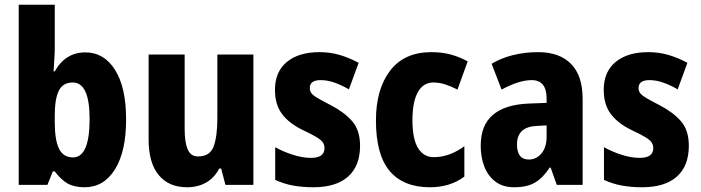

<svg xmlns="http://www.w3.org/2000/svg" viewBox="-20 -780 2956 810"><path d="M211 -580Q211 -560 209.5 -534Q208 -508 206 -479H211Q256 -559 340 -559Q419 -559 465.5 -485Q512 -411 512 -276Q512 -141 465 -65.5Q418 10 337 10Q293 10 265 -6Q237 -22 211 -57H203L180 0H59V-760H211ZM287 -432Q245 -432 228 -397Q211 -362 211 -293V-266Q211 -189 229 -152.5Q247 -116 288 -116Q358 -116 358 -278Q358 -432 287 -432Z M1049 -550V0H931L913 -69H905Q884 -29 849 -9.5Q814 10 769 10Q692 10 649.5 -41.5Q607 -93 607 -191V-550H759V-237Q759 -179 772 -149.5Q785 -120 815 -120Q866 -120 881.5 -162.5Q897 -205 897 -282V-550Z M1499 -165Q1499 -80 1448.5 -35Q1398 10 1302 10Q1257 10 1217.5 3Q1178 -4 1141 -21V-159Q1175 -140 1215.5 -127Q1256 -114 1292 -114Q1349 -114 1349 -155Q1349 -167 1343 -177.5Q1337 -188 1317 -200.5Q1297 -213 1256 -232Q1199 -260 1169.5 -299.5Q1140 -339 1140 -401Q1140 -477 1190 -518.5Q1240 -560 1328 -560Q1372 -560 1412 -548.5Q1452 -537 1493 -515L1452 -403Q1423 -420 1392.5 -431Q1362 -442 1333 -442Q1287 -442 1287 -409Q1287 -397 1293 -388Q1299 -379 1318 -367.5Q1337 -356 1376 -336Q1432 -307 1465.5 -269Q1499 -231 1499 -165Z M1794 10Q1682 10 1624 -58.5Q1566 -127 1566 -272Q1566 -403 1625.5 -481.5Q1685 -560 1800 -560Q1846 -560 1883.5 -549.5Q1921 -539 1953 -521L1910 -402Q1883 -416 1858 -424Q1833 -432 1808 -432Q1766 -432 1743 -391.5Q1720 -351 1720 -273Q1720 -194 1743.5 -155.5Q1767 -117 1810 -117Q1876 -117 1939 -163V-35Q1879 10 1794 10Z M2251 -560Q2340 -560 2389 -510.5Q2438 -461 2438 -363V0H2329L2303 -73H2299Q2271 -30 2237.5 -10Q2204 10 2149 10Q2102 10 2070.5 -13.5Q2039 -37 2023.5 -76.5Q2008 -116 2008 -165Q2008 -252 2059.5 -295.5Q2111 -339 2209 -343L2286 -346V-364Q2286 -442 2223 -442Q2170 -442 2096 -402L2054 -511Q2094 -535 2144 -547.5Q2194 -560 2251 -560ZM2247 -249Q2202 -247 2181.5 -227Q2161 -207 2161 -171Q2161 -107 2211 -107Q2243 -107 2264.5 -133Q2286 -159 2286 -203V-251Z M2886 -165Q2886 -80 2835.5 -35Q2785 10 2689 10Q2644 10 2604.5 3Q2565 -4 2528 -21V-159Q2562 -140 2602.5 -127Q2643 -114 2679 -114Q2736 -114 2736 -155Q2736 -167 2730 -177.5Q2724 -188 2704 -200.5Q2684 -213 2643 -232Q2586 -260 2556.5 -299.5Q2527 -339 2527 -401Q2527 -477 2577 -518.5Q2627 -560 2715 -560Q2759 -560 2799 -548.5Q2839 -537 2880 -515L2839 -403Q2810 -420 2779.5 -431Q2749 -442 2720 -442Q2674 -442 2674 -409Q2674 -397 2680 -388Q2686 -379 2705 -367.5Q2724 -356 2763 -336Q2819 -307 2852.5 -269Q2886 -231 2886 -165Z"/></svg>

Font: Noto Sans Armenian Condensed ExtraBold
Style: Regular
Weight: 800
Width: 3
Designer: Monotype Design Team
Foundry: Monotype Imaging Inc.
Version: Version 2.008; ttfautohint (v1.8.4.7-5d5b)